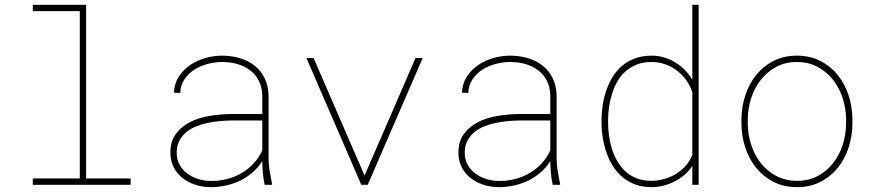

<svg xmlns="http://www.w3.org/2000/svg" viewBox="-20 -770 3641 800"><path d="M116.7 -750H338.9V-26.4H524.4V0H116.7V-26.4H312.5V-723.6H116.7Z M1083 0Q1077.1 -24.9 1075.2 -49.3Q1073.2 -73.7 1072.8 -98.6Q1055.7 -71.8 1032 -51.3Q1008.3 -30.8 980.5 -17.3Q952.6 -3.9 921.4 2.9Q890.1 9.8 857.4 9.8Q825.7 9.8 795.4 0.2Q765.1 -9.3 741.7 -27.3Q718.3 -45.4 704.1 -72.3Q689.9 -99.1 689.9 -133.8Q689.9 -181.2 712.9 -212.2Q735.8 -243.2 772.2 -261.5Q808.6 -279.8 853.5 -287.1Q898.4 -294.4 942.4 -294.9H1072.8V-372.1Q1071.8 -407.7 1058.1 -434.1Q1044.4 -460.4 1021.7 -477.5Q999 -494.6 969 -503.2Q939 -511.7 905.8 -511.7Q876.5 -511.7 845.9 -503.9Q815.4 -496.1 790.5 -480.2Q765.6 -464.4 749 -440.2Q732.4 -416 731 -382.8L704.6 -383.8Q706.5 -422.4 725.3 -451.2Q744.1 -480 772.7 -499.3Q801.3 -518.6 836.2 -528.3Q871.1 -538.1 905.8 -538.1Q944.8 -538.1 979.7 -527.6Q1014.6 -517.1 1041 -496.3Q1067.4 -475.6 1082.8 -444.1Q1098.1 -412.6 1099.1 -371.1V-106.4Q1099.6 -79.6 1104 -55.2Q1108.4 -30.8 1113.3 -4.4L1113.8 0ZM857.4 -16.1Q892.1 -15.6 924.6 -23.7Q957 -31.7 985.1 -47.9Q1013.2 -64 1035.6 -87.9Q1058.1 -111.8 1072.8 -143.1V-268.1H943.8Q918.9 -267.6 892.3 -265.1Q865.7 -262.7 840.3 -256.8Q814.9 -251 792.2 -241.2Q769.5 -231.4 752.7 -216.3Q735.8 -201.2 725.8 -180.4Q715.8 -159.7 716.3 -131.8Q716.3 -104 729 -82.3Q741.7 -60.5 762 -45.9Q782.2 -31.2 807.4 -23.7Q832.5 -16.1 857.4 -16.1Z M1499 -38.6 1711.4 -528.3H1741.2L1512.2 0H1485.4L1256.8 -528.3H1286.6Z M2283.2 0Q2277.3 -24.9 2275.4 -49.3Q2273.4 -73.7 2272.9 -98.6Q2255.9 -71.8 2232.2 -51.3Q2208.5 -30.8 2180.7 -17.3Q2152.8 -3.9 2121.6 2.9Q2090.3 9.8 2057.6 9.8Q2025.9 9.8 1995.6 0.2Q1965.3 -9.3 1941.9 -27.3Q1918.5 -45.4 1904.3 -72.3Q1890.1 -99.1 1890.1 -133.8Q1890.1 -181.2 1913.1 -212.2Q1936 -243.2 1972.4 -261.5Q2008.8 -279.8 2053.7 -287.1Q2098.6 -294.4 2142.6 -294.9H2272.9V-372.1Q2272 -407.7 2258.3 -434.1Q2244.6 -460.4 2221.9 -477.5Q2199.2 -494.6 2169.2 -503.2Q2139.2 -511.7 2106 -511.7Q2076.7 -511.7 2046.1 -503.9Q2015.6 -496.1 1990.7 -480.2Q1965.8 -464.4 1949.2 -440.2Q1932.6 -416 1931.2 -382.8L1904.8 -383.8Q1906.7 -422.4 1925.5 -451.2Q1944.3 -480 1972.9 -499.3Q2001.5 -518.6 2036.4 -528.3Q2071.3 -538.1 2106 -538.1Q2145 -538.1 2179.9 -527.6Q2214.8 -517.1 2241.2 -496.3Q2267.6 -475.6 2283 -444.1Q2298.3 -412.6 2299.3 -371.1V-106.4Q2299.8 -79.6 2304.2 -55.2Q2308.6 -30.8 2313.5 -4.4L2314 0ZM2057.6 -16.1Q2092.3 -15.6 2124.8 -23.7Q2157.2 -31.7 2185.3 -47.9Q2213.4 -64 2235.8 -87.9Q2258.3 -111.8 2272.9 -143.1V-268.1H2144Q2119.1 -267.6 2092.5 -265.1Q2065.9 -262.7 2040.5 -256.8Q2015.1 -251 1992.4 -241.2Q1969.7 -231.4 1952.9 -216.3Q1936 -201.2 1926 -180.4Q1916 -159.7 1916.5 -131.8Q1916.5 -104 1929.2 -82.3Q1941.9 -60.5 1962.2 -45.9Q1982.4 -31.2 2007.6 -23.7Q2032.7 -16.1 2057.6 -16.1Z M2486.3 -269.5Q2486.3 -300.8 2491.2 -332.8Q2496.1 -364.7 2506.6 -394.5Q2517.1 -424.3 2533.4 -450.7Q2549.8 -477.1 2572.8 -496.3Q2595.7 -515.6 2626.2 -526.9Q2656.7 -538.1 2695.3 -538.1Q2721.2 -538.1 2745.8 -531Q2770.5 -523.9 2792.5 -510.7Q2814.5 -497.6 2833 -479Q2851.6 -460.4 2864.7 -437.5V-750H2891.1V0H2864.7V-79.1Q2851.1 -57.6 2831.8 -41.3Q2812.5 -24.9 2789.8 -13.4Q2767.1 -2 2742.7 3.9Q2718.3 9.8 2694.3 9.8Q2656.2 9.8 2626 -1.7Q2595.7 -13.2 2572.8 -32.7Q2549.8 -52.2 2533.4 -78.6Q2517.1 -105 2506.8 -134.8Q2496.6 -164.6 2491.5 -196.5Q2486.3 -228.5 2486.3 -259.3ZM2513.7 -259.3Q2513.7 -232.4 2517.6 -203.9Q2521.5 -175.3 2530 -148.4Q2538.6 -121.6 2552.5 -97.7Q2566.4 -73.7 2586.2 -55.7Q2606 -37.6 2632.6 -27.1Q2659.2 -16.6 2693.8 -16.6Q2719.7 -16.6 2745.8 -23.7Q2772 -30.8 2794.9 -44.4Q2817.9 -58.1 2836.2 -78.4Q2854.5 -98.6 2864.7 -124.5V-385.7Q2855.5 -414.1 2838.4 -437.3Q2821.3 -460.4 2799.1 -477.1Q2776.9 -493.7 2750.2 -502.7Q2723.6 -511.7 2694.8 -511.7Q2660.2 -511.7 2633.5 -501.2Q2606.9 -490.7 2586.7 -472.9Q2566.4 -455.1 2552.7 -431.2Q2539.1 -407.2 2530.5 -380.4Q2522 -353.5 2517.8 -325Q2513.7 -296.4 2513.7 -269.5Z M3069.3 -274.4Q3069.8 -325.2 3085.4 -372.8Q3101.1 -420.4 3130.4 -457Q3159.7 -493.7 3202.4 -515.9Q3245.1 -538.1 3300.3 -538.1Q3355.5 -538.1 3398.2 -516.1Q3440.9 -494.1 3470.5 -457.5Q3500 -420.9 3515.6 -373.3Q3531.2 -325.7 3531.7 -274.4V-253.9Q3531.2 -203.1 3515.9 -155.5Q3500.5 -107.9 3471.2 -71.3Q3441.9 -34.7 3399.2 -12.5Q3356.4 9.8 3301.3 9.8Q3246.1 9.8 3203.1 -12.2Q3160.2 -34.2 3130.6 -70.8Q3101.1 -107.4 3085.4 -155Q3069.8 -202.6 3069.3 -253.9ZM3095.7 -253.9Q3096.2 -209 3110.1 -166.3Q3124 -123.5 3150.1 -90.3Q3176.3 -57.1 3214.4 -36.9Q3252.4 -16.6 3301.3 -16.6Q3350.1 -16.6 3387.7 -36.9Q3425.3 -57.1 3451.4 -90.6Q3477.5 -124 3491.2 -166.5Q3504.9 -209 3505.4 -253.9V-274.4Q3504.9 -318.8 3491 -361.6Q3477.1 -404.3 3450.9 -437.5Q3424.8 -470.7 3386.7 -491.2Q3348.6 -511.7 3300.3 -511.7Q3252 -511.7 3214.1 -491.2Q3176.3 -470.7 3150.1 -437.5Q3124 -404.3 3110.1 -361.6Q3096.2 -318.8 3095.7 -274.4Z"/></svg>

Font: Roboto Mono Thin
Style: Regular
Weight: 250
Designer: Google
Version: Version 2.000985; 2015; ttfautohint (v1.3)